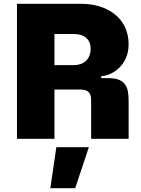

<svg xmlns="http://www.w3.org/2000/svg" viewBox="-20 -723 734 1000"><path d="M454.6 -200.7V0H649.9V-198.2C649.9 -269 634.3 -315.9 545.4 -315.9H507.3V-326.7C555.2 -326.7 649.9 -376 649.9 -492.2C649.9 -629.9 537.6 -703.1 403.8 -703.1H68.4V0H263.7V-256.8H395.5C438.5 -256.8 454.6 -240.7 454.6 -200.7ZM242.2 257.3H371.6L442.9 43.5H273.4ZM263.7 -383.8V-545.9H365.2C413.6 -545.9 452.1 -522 452.1 -469.7C452.1 -412.1 413.6 -383.8 365.2 -383.8Z"/></svg>

Font: Wand UI Pro Black
Style: Regular
Weight: 900
Designer: Andreas Faust
Version: Version 1.003;FEAKit 1.0